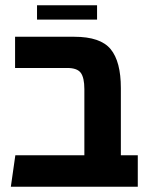

<svg xmlns="http://www.w3.org/2000/svg" viewBox="-20 -706 556 726"><path d="M347 -686V-632H120V-686ZM437 -119H501V0H21L38 -119H299V-369Q299 -412 285.5 -430.5Q272 -449 234 -449H37V-567H261Q360 -567 398.5 -520Q437 -473 437 -373Z"/></svg>

Font: FiraGO SemiBold
Style: Regular
Weight: 600
Designer: bBox Type
Foundry: bBox Type GmbH
Version: Version 1.001;PS 001.001;hotconv 1.0.88;makeotf.lib2.5.64775